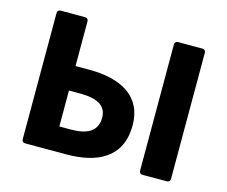

<svg xmlns="http://www.w3.org/2000/svg" viewBox="-91 -748 1033 872"><g transform="rotate(15 426.0 -312.0)"><path d="M77.1 -608.4V-15.6C77.1 -5.9 83 0 92.8 0H286.1C430.7 0 543 -52.7 543 -205.1C543 -342.8 435.5 -398.4 288.1 -398.4H222.7V-608.4C222.7 -618.2 216.8 -624 207 -624H92.8C83 -624 77.1 -618.2 77.1 -608.4ZM628.9 -608.4V-15.6C628.9 -5.9 634.8 0 644.5 0H758.8C768.6 0 774.4 -5.9 774.4 -15.6V-608.4C774.4 -618.2 768.6 -624 758.8 -624H644.5C634.8 -624 628.9 -618.2 628.9 -608.4ZM277.3 -114.3H222.7V-283.2H276.4C359.4 -283.2 400.4 -256.8 400.4 -203.1C400.4 -139.6 354.5 -114.3 277.3 -114.3Z"/></g></svg>

Font: Ed Sans Neue
Style: Bold
Weight: 700
Designer: Stephen Hutchings
Version: Version 1.004;PS 001.004;hotconv 1.0.88;makeotf.lib2.5.64775